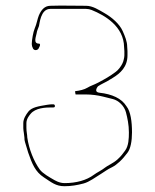

<svg xmlns="http://www.w3.org/2000/svg" viewBox="-20 -683 549 680"><path d="M430.5 -517C430.5 -536.2 422.6 -554.7 414.5 -573C403.4 -598.1 376.2 -621.6 350.8 -636.1C330.7 -647.6 308.5 -662.5 285 -662.5C242.1 -662.5 199.5 -663.9 157.4 -662.5C137.7 -661.9 125.7 -647.7 117.5 -628.1C112.7 -616.7 110.1 -598.6 102.5 -581C98 -570.7 92.5 -541.7 92.5 -527C92.5 -522 93.9 -516.7 96.9 -511.1C101.5 -503.1 111.7 -504.5 116.2 -510.4L120.8 -519.6C121.8 -521.7 123.4 -528.5 118 -528.5C96 -528.5 108.4 -555.1 109.6 -564.5C111 -575.6 116.2 -584.1 118 -590.7C120.3 -597.4 123.1 -651.5 158 -651.5H285C291.8 -651.5 298.8 -650 304.8 -647.5C351.4 -628.7 418.4 -589.8 419.5 -516C419.5 -513.6 420.5 -506.6 420.5 -502V-487C420.5 -482.1 419.7 -479 418.4 -472.9C417.5 -468.1 415.9 -462.7 413 -457.1C408.5 -448.1 400.1 -436.3 390.5 -429C369.5 -413.1 352.9 -403.8 328.9 -391C311 -381.5 301.6 -379.8 289.8 -372.5C279 -365.8 261.2 -361.6 246 -360.1C246.1 -357 246.6 -352.4 247.7 -348.5H283C305 -348.5 326.8 -345.4 344 -341.1L380 -332.1C399.6 -327.2 420.2 -308.1 426.1 -285.1C431.3 -265.1 436.5 -241 436.5 -214C436.5 -193.2 435.8 -166.5 423 -149.5C414.4 -138 410.1 -131.1 395.4 -117.7C381.2 -105 359.8 -96 352.1 -89.5C342.7 -81.4 321.2 -70.8 312.6 -64.1C286.6 -44.6 250.1 -34.5 209 -34.5C190.2 -34.5 175.3 -43.5 165.6 -49.3C158.5 -53.5 131 -68.5 120.8 -82.7C100.2 -111.4 82.6 -154.1 76.6 -196.2C76.6 -196.7 76.5 -197.4 76.5 -198C76.5 -206.1 73.5 -216.7 73.5 -230V-247C73.5 -262.9 85.1 -275.7 88.4 -279.8C105.7 -300.9 140.8 -302.5 163 -302.5H169C173 -302.5 174.5 -304.3 174.5 -307.5C174.5 -311.3 172.1 -313.5 169 -313.5H163C159.5 -313.5 153.7 -312.9 146.1 -311.7C116.1 -306.7 92.9 -303 80.8 -288.2C71.8 -276.7 62.5 -262.2 62.5 -247V-229C62.5 -223.5 63.7 -218.1 64.4 -212.5L66.4 -196.5C66.4 -196.2 66.5 -195.5 66.5 -195C66.5 -189.6 66.8 -185.1 68.8 -179C73.4 -165.6 75.5 -155.1 79.8 -142.6C93.7 -102.6 104.9 -74.5 135.7 -54.6C161.8 -37.6 177.5 -23.5 208 -23.5C232.4 -23.5 253.6 -27.2 275.8 -33.1C296.9 -38.7 317 -54.8 338.5 -67.7C353.8 -76.9 357.1 -81.3 377.5 -91.2C385.8 -95.3 395 -102.3 403.5 -110.2C416.9 -122.6 420.7 -128.7 431.3 -141.8C442.4 -155.7 447.5 -183.4 447.5 -214C447.5 -251.9 442.7 -288.1 428.2 -306.2C428 -306.5 427.6 -307 427.4 -307.4C410.4 -334.5 376.8 -349.7 332.6 -354.6C309.4 -357.2 327.1 -377.4 327.1 -377.4C338.4 -385 352.5 -391.1 358.6 -394.7L378.6 -406.7C407 -423.8 431.5 -446.7 431.5 -487V-502C431.5 -507.6 430.5 -512.2 430.5 -517Z"/></svg>

Font: CiSf OpenHand
Style: Hln
Weight: 400
Foundry: Cannot Into Space Fonts
Version: Version 0.7892